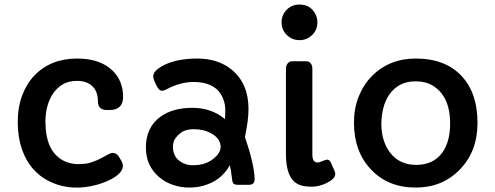

<svg xmlns="http://www.w3.org/2000/svg" viewBox="-20 -824 2207 856"><path d="M456.5 -333.5Q416.5 -333.5 416.5 -373Q416.5 -418.5 388.7 -442.4Q364.7 -463.4 324.5 -463.4Q284.2 -463.4 257.8 -446.8Q231.4 -430.2 214.8 -404.3Q182.6 -353.5 182.6 -282.2Q182.6 -148.9 263.7 -107.4Q293 -92.3 328.6 -92.3Q364.3 -92.3 387.2 -100.1Q410.2 -107.9 428.2 -117.2Q446.3 -126.5 459.7 -134.3Q473.1 -142.1 481.9 -142.1Q499.5 -142.1 509.8 -126L520.5 -107.9Q527.8 -95.2 527.8 -83.3Q527.8 -71.3 518.1 -58.3Q508.3 -45.4 491.9 -34.7Q475.6 -23.9 454.6 -15.1Q433.6 -6.3 411.1 0Q303.7 28.8 214.8 -8.8Q115.2 -50.8 77.6 -159.2Q59.1 -212.9 59.1 -279.3Q59.1 -345.7 78.9 -398.4Q98.6 -451.2 133.8 -487.8Q206.5 -563 323.7 -563Q427.2 -563 482.4 -508.8Q528.8 -462.4 528.8 -392.6Q528.8 -333.5 468.3 -333.5Z M1115.2 -25.9Q1115.2 0 1089.8 0H1042.5Q1023.4 0 1019.5 -7.6Q1015.6 -15.1 1015.1 -21.2Q1014.6 -27.3 1013.2 -36.1Q1010.3 -60.1 1004.9 -87.9Q966.8 -18.1 885.3 4.4Q856.4 12.2 821.8 12.2Q787.1 12.2 752.4 0.7Q717.8 -10.7 690.9 -33.2Q630.4 -84 630.4 -166.5Q630.4 -256.8 696.8 -304.7Q751.5 -343.3 837.4 -343.3Q923.3 -343.3 982.9 -293Q984.4 -309.6 984.4 -334.5Q984.4 -359.4 974.6 -384.3Q964.8 -409.2 946.8 -425.8Q909.7 -458.5 843.3 -458.5Q783.7 -458.5 722.2 -425.8Q710.4 -419.4 701.7 -419.4Q688.5 -419.4 676.3 -445.3Q663.1 -471.7 663.1 -483.4Q663.1 -504.9 695.3 -524.9Q756.8 -563 859.9 -563Q953.6 -563 1015.1 -511.7Q1087.9 -450.2 1087.9 -337.9Q1087.9 -288.1 1071.8 -212.4Q1113.3 -94.2 1115.2 -25.9ZM777.8 -108.4Q804.7 -87.4 838.1 -87.4Q871.6 -87.4 893.1 -95.2Q914.6 -103 930.2 -115.2Q963.9 -141.6 963.9 -170.9Q960.9 -207.5 923.3 -228.5Q889.6 -248 843.8 -248Q808.1 -248 788.1 -233.2Q768.1 -218.3 759.5 -203.6Q751 -189 751 -169.2Q751 -149.4 758.1 -134Q765.1 -118.7 777.8 -108.4Z M1315.4 -645Q1282.2 -645 1258.8 -668Q1235.4 -690.4 1235.4 -724.6Q1235.4 -757.8 1258.8 -781.2Q1281.2 -803.7 1315.4 -803.7Q1367.7 -803.7 1388.7 -755.9Q1395 -741.7 1395 -724.6Q1395 -690.4 1371.6 -668Q1348.1 -645 1315.4 -645ZM1372.6 -134.3Q1372.6 -99.6 1395.5 -99.6Q1403.3 -99.6 1413.1 -104Q1432.1 -112.3 1439 -112.3Q1449.2 -112.3 1455.6 -98.1L1470.7 -64Q1474.6 -55.7 1474.6 -48.3Q1474.6 -27.3 1438.5 -9.3Q1404.3 8.3 1370.8 8.3Q1337.4 8.3 1317.4 1Q1297.4 -6.3 1283.2 -23.4Q1254.9 -58.6 1254.9 -137.7V-518.6Q1254.9 -532.2 1262.7 -541.5Q1270.5 -550.8 1281.2 -550.8H1346.7Q1357.9 -550.8 1365.2 -541.5Q1372.6 -532.2 1372.6 -518.6Z M1558.1 -277.3Q1558.1 -340.8 1579.3 -393.8Q1600.6 -446.8 1637.7 -484.4Q1715.3 -563 1833.5 -563Q1965.8 -563 2038.6 -484.4Q2108.9 -408.7 2108.9 -276.4Q2108.9 -148.4 2029.3 -67.4Q1951.7 12.2 1833.5 12.2Q1709 12.2 1633.3 -69.3Q1558.1 -148.9 1558.1 -277.3ZM1718.3 -144.5Q1760.3 -88.9 1835.4 -88.9Q1912.1 -88.9 1951.7 -143.6Q1986.8 -191.4 1986.8 -273.9Q1986.8 -397.5 1905.8 -444.3Q1876 -461.4 1833.7 -461.4Q1791.5 -461.4 1762.5 -445.1Q1733.4 -428.7 1715.1 -401.6Q1696.8 -374.5 1688.5 -340.1Q1680.2 -305.7 1680.2 -270.3Q1680.2 -234.9 1689.7 -202.4Q1699.2 -169.9 1718.3 -144.5Z"/></svg>

Font: Capriola
Style: Regular
Weight: 400
Designer: Viktoriya Grabowska
Foundry: Viktoriya Grabowska
Version: Version 1.007